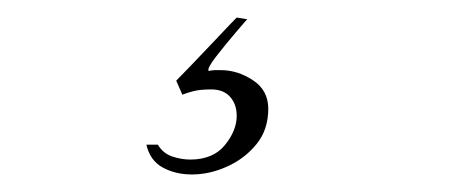

<svg xmlns="http://www.w3.org/2000/svg" viewBox="-20 -27 540 219"><path d="M199 172Q180 172 165.5 164Q151 156 147 138H160Q166 148 176.5 151.5Q187 155 197 155Q223 155 236.5 138.5Q250 122 250 105Q250 92 242.5 83.5Q235 75 221 75Q208 75 200.5 77Q193 79 188 81L181 65Q184 62 198.5 47Q213 32 228.5 15.5Q244 -1 250 -7L262 -5Q260 -3 248.5 10.5Q237 24 226.5 37.5Q216 51 218 54Q222 53 225 53Q228 53 232 53Q251 53 268.5 64.5Q286 76 286 97Q286 121 272.5 137.5Q259 154 239 163Q219 172 199 172Z"/></svg>

Font: Updock
Style: Regular
Weight: 400
Designer: Robert E. Leuschke
Foundry: Robert E. Leuschke
Version: Version 1.010; ttfautohint (v1.8.4.7-5d5b)